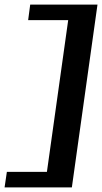

<svg xmlns="http://www.w3.org/2000/svg" viewBox="-25 -730 446 839"><path d="M401 -710 289 89H-5L5 21H180L273 -642H98L107 -710Z"/></svg>

Font: Arsenal
Style: Bold Italic
Weight: 700
Italic angle: -9°
Designer: Andrij Shevchenko
Foundry: Stairsfor.com
Version: Version 1.000